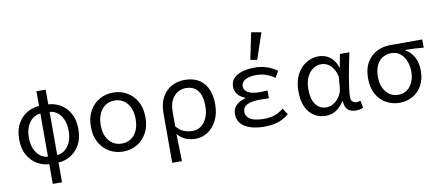

<svg xmlns="http://www.w3.org/2000/svg" viewBox="-81 -1127 3761 1635"><g transform="rotate(-10 1800.0 -310.0)"><path d="M274 9Q213 9 160.5 -20.5Q108 -50 76 -106Q44 -162 44 -244Q44 -325 76 -381Q108 -437 160.5 -466Q213 -495 274 -495L271 -430Q230 -430 198 -407.5Q166 -385 147 -343.5Q128 -302 128 -244Q128 -185 147 -143Q166 -101 198 -78.5Q230 -56 271 -56ZM326 9 329 -56Q370 -56 402 -78.5Q434 -101 453 -143Q472 -185 472 -244Q472 -302 453 -343.5Q434 -385 402 -407.5Q370 -430 329 -430L326 -495Q387 -495 439.5 -466Q492 -437 524 -381Q556 -325 556 -244Q556 -162 524 -106Q492 -50 439.5 -20.5Q387 9 326 9ZM260 179V-622H340V179Z M900 12Q836 12 782.5 -18Q729 -48 696.5 -105Q664 -162 664 -242Q664 -324 696.5 -381Q729 -438 782.5 -468Q836 -498 900 -498Q964 -498 1017.5 -468Q1071 -438 1103.5 -381Q1136 -324 1136 -242Q1136 -162 1103.5 -105Q1071 -48 1017.5 -18Q964 12 900 12ZM900 -57Q946 -57 980 -80Q1014 -103 1032.5 -144.5Q1051 -186 1051 -242Q1051 -298 1032.5 -340Q1014 -382 980 -405.5Q946 -429 900 -429Q854 -429 820 -405.5Q786 -382 767.5 -340Q749 -298 749 -242Q749 -186 767.5 -144.5Q786 -103 820 -80Q854 -57 900 -57Z M1293 179V-248Q1293 -332 1323.5 -387.5Q1354 -443 1405.5 -470.5Q1457 -498 1519 -498Q1626 -498 1683 -432Q1740 -366 1740 -250Q1740 -168 1709.5 -109Q1679 -50 1630.5 -19Q1582 12 1528 12Q1486 12 1446 -2Q1406 -16 1371 -57Q1372 -14 1373 23.5Q1374 61 1375 98.5Q1376 136 1377 179ZM1514 -58Q1553 -58 1585 -81Q1617 -104 1636 -147Q1655 -190 1655 -250Q1655 -304 1640.5 -344Q1626 -384 1595 -406Q1564 -428 1516 -428Q1478 -428 1445 -408Q1412 -388 1392 -348Q1372 -308 1372 -247V-123Q1407 -81 1443.5 -69.5Q1480 -58 1514 -58Z M2120 12Q2049 12 1997.5 -5.5Q1946 -23 1918.5 -55.5Q1891 -88 1891 -134Q1891 -169 1906 -193Q1921 -217 1946.5 -231.5Q1972 -246 2002 -255V-259Q1959 -275 1937 -304Q1915 -333 1915 -367Q1915 -412 1942 -441Q1969 -470 2016.5 -484Q2064 -498 2125 -498Q2179 -498 2228 -482Q2277 -466 2318 -436L2285 -381Q2248 -407 2209 -420Q2170 -433 2127 -433Q2066 -433 2031.5 -413.5Q1997 -394 1997 -357Q1997 -324 2030.5 -304Q2064 -284 2138 -284Q2152 -284 2166.5 -285Q2181 -286 2199 -287V-219Q2178 -220 2159.5 -220.5Q2141 -221 2123 -221Q2048 -221 2010.5 -201.5Q1973 -182 1973 -141Q1973 -100 2011.5 -77Q2050 -54 2129 -54Q2174 -54 2215 -66Q2256 -78 2299 -112L2334 -57Q2281 -16 2231.5 -2Q2182 12 2120 12ZM2158 -559 2100 -569 2148 -799 2234 -784Z M2653 12Q2566 12 2511.5 -51.5Q2457 -115 2457 -234Q2457 -318 2487.5 -377Q2518 -436 2568 -467Q2618 -498 2675 -498Q2708 -498 2739.5 -486Q2771 -474 2796.5 -446Q2822 -418 2837 -371H2839L2860 -486H2942Q2932 -438 2921.5 -386Q2911 -334 2902 -282.5Q2893 -231 2887 -185.5Q2881 -140 2881 -107Q2881 -83 2895 -70Q2909 -57 2929 -57Q2937 -57 2946.5 -59Q2956 -61 2963 -64L2975 -1Q2964 4 2948.5 8Q2933 12 2911 12Q2868 12 2841.5 -12Q2815 -36 2815 -87H2812Q2748 12 2653 12ZM2670 -58Q2704 -58 2735 -78.5Q2766 -99 2786.5 -133Q2807 -167 2810 -208L2817 -299Q2807 -339 2792 -364Q2777 -389 2759 -403Q2741 -417 2722.5 -422.5Q2704 -428 2688 -428Q2651 -428 2618 -406.5Q2585 -385 2564 -342Q2543 -299 2543 -235Q2543 -151 2577 -104.5Q2611 -58 2670 -58Z M3290 12Q3228 12 3175.5 -17Q3123 -46 3091.5 -102Q3060 -158 3060 -238Q3060 -323 3093 -378Q3126 -433 3179.5 -459.5Q3233 -486 3294 -486H3572V-415Q3529 -419 3492.5 -421Q3456 -423 3414 -423V-419Q3461 -394 3487.5 -344.5Q3514 -295 3514 -227Q3514 -152 3484 -98.5Q3454 -45 3403 -16.5Q3352 12 3290 12ZM3290 -57Q3332 -57 3364 -78.5Q3396 -100 3414.5 -140Q3433 -180 3433 -234Q3433 -282 3416.5 -324Q3400 -366 3368.5 -391.5Q3337 -417 3292 -417Q3250 -417 3217 -397.5Q3184 -378 3164.5 -338Q3145 -298 3145 -238Q3145 -182 3164 -141.5Q3183 -101 3215.5 -79Q3248 -57 3290 -57Z"/></g></svg>

Font: Source Code Variable
Style: Regular
Weight: 400
Monospace: yes
Designer: Paul D. Hunt, Teo Tuominen
Foundry: Adobe Systems Incorporated
Version: Version 1.010;hotconv 1.0.106;makeotfexe 2.5.65593